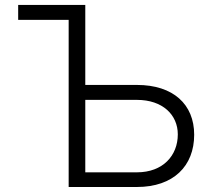

<svg xmlns="http://www.w3.org/2000/svg" viewBox="-20 -747 851 767"><path d="M52.6 -667.6H254.3V0H527C672.9 0 755.7 -83.8 755.7 -208.8C755.7 -329.9 672.2 -407.7 527 -407.7H320.7V-727.3H52.6ZM320.7 -348H527C629.6 -348 690.3 -288.4 690.3 -210.2C690.3 -125.7 631 -58.6 527 -58.6H320.7Z"/></svg>

Font: Karasuma Gothic
Style: Light
Weight: 300
Designer: Rasmus Andersson / Ryoko Nishizuka
Foundry: rsms
Version: Version 1.00